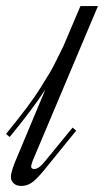

<svg xmlns="http://www.w3.org/2000/svg" viewBox="-80 -615 344 635"><path d="M244 -595 28 -83Q23 -68 23 -65Q23 -56 33 -56Q49 -56 70 -83L160 -193L172 -183L64 -50Q40 -21 24.5 -10.5Q9 0 -10 0Q-25 0 -34.5 -8.5Q-44 -17 -44 -30Q-44 -49 -22 -99L70 -319Q27 -253 -48 -162L-60 -172Q-21 -220 7 -257Q35 -294 56 -328Q77 -362 85 -375Q93 -388 110.5 -423.5Q128 -459 130 -463L186 -595Z"/></svg>

Font: Dynalight
Style: Regular
Weight: 400
Designer: Astigmatic (AOETI)
Foundry: Astigmatic (AOETI)
Version: Version 1.000